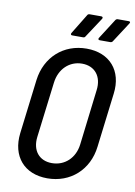

<svg xmlns="http://www.w3.org/2000/svg" viewBox="-97 -953 718 1023"><g transform="rotate(10 261.5 -441.0)"><path d="M231 -764H290C295 -764 300 -766 302 -771L373 -879C377 -886 373 -891 366 -891H303C299 -891 293 -889 291 -884L225 -776C221 -769 224 -764 231 -764ZM380 -764H437C442 -764 447 -766 450 -771L520 -879C525 -886 523 -891 515 -891H456C451 -891 446 -889 443 -884L374 -776C369 -769 373 -764 380 -764ZM232 9C357 9 452 -76 467 -203L503 -497C519 -623 445 -708 320 -708C195 -708 101 -623 85 -497L49 -203C34 -76 107 9 232 9ZM242 -75C173 -75 133 -125 142 -199L179 -499C188 -574 241 -625 310 -625C379 -625 420 -574 410 -499L374 -199C365 -125 312 -75 242 -75Z"/></g></svg>

Font: Barlow Semi Condensed Medium
Style: Italic
Weight: 500
Width: 4
Italic angle: -7°
Designer: Jeremy Tribby
Foundry: Tribby Type
Version: Version 1.422;hotconv 1.0.109;makeotfexe 2.5.65596